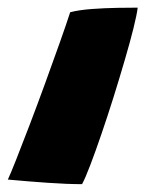

<svg xmlns="http://www.w3.org/2000/svg" viewBox="-66 -480 380 502"><path d="M148.5 1.5Q110.5 1.5 59.8 -2Q9 -5.5 -45.5 -10.5Q-39 -24 -23.8 -62.5Q-8.5 -101 11.5 -153.5Q31.5 -206 52 -262.2Q72.5 -318.5 90 -367.8Q107.5 -417 117.5 -448Q140.5 -454 174.5 -456.5Q208.5 -459 241.5 -459.5Q274.5 -460 294 -460Q292 -442.5 283 -406.2Q274 -370 260.2 -323Q246.5 -276 230.8 -225.8Q215 -175.5 199.2 -129.5Q183.5 -83.5 170.2 -48.8Q157 -14 148.5 1.5Z"/></svg>

Font: Grandstander Black
Style: Italic
Weight: 900
Italic angle: -15°
Designer: Tyler Finck
Foundry: Etcetera Type Co
Version: Version 1.200; ttfautohint (v1.8.3)